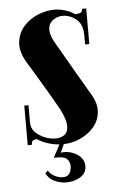

<svg xmlns="http://www.w3.org/2000/svg" viewBox="-50 -537 449 725"><g transform="rotate(-5 175.0 -174.0)"><path d="M304 -383H288V-393Q288 -437 264 -456Q240 -475 213 -475Q199 -475 186 -469Q173 -463 165 -451.5Q157 -440 158.5 -421.5Q160 -403 174 -378Q194 -344 212 -312.5Q230 -281 246 -253.5Q262 -226 275 -204Q288 -182 296 -168Q317 -132 313.5 -100Q310 -68 289 -44Q268 -20 236.5 -6Q205 8 170 8Q142 8 111.5 -2Q81 -12 60 -32.5Q39 -53 39 -84V-97H55V-84Q55 -63 69.5 -48Q84 -33 105 -24.5Q126 -16 146 -16Q169 -16 182.5 -28Q196 -40 193 -68Q190 -96 163 -142Q156 -154 142.5 -177.5Q129 -201 113 -227.5Q97 -254 84 -276Q71 -298 65 -307Q37 -352 40.5 -388Q44 -424 66.5 -449.5Q89 -475 121 -488Q153 -501 183 -501Q210 -501 238 -489.5Q266 -478 285 -454Q304 -430 304 -392ZM288 -360V-436L258 -477Q269 -477 278.5 -479.5Q288 -482 288 -495H304V-360ZM55 -150V-54L79 -20Q69 -20 62 -17Q55 -14 55 0H39V-150ZM96 112 106 102Q114 116 131 124.5Q148 133 165 132Q182 131 189 115Q193 107 193.5 93Q194 79 184.5 67.5Q175 56 150 56H133L161 3H177L161 39Q182 36 202 42.5Q222 49 235.5 63Q249 77 249 97Q249 121 230.5 135Q212 149 185.5 152Q159 155 134 145.5Q109 136 96 112Z"/></g></svg>

Font: Emberly Black
Style: Regular
Weight: 900
Designer: Rajesh Rajput
Foundry: Rajesh Rajput
Version: Version 1.000